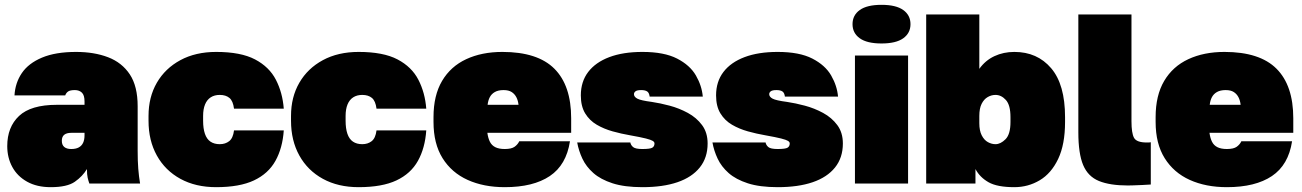

<svg xmlns="http://www.w3.org/2000/svg" viewBox="-20 -760 5390 795"><path d="M190 15Q133 15 92.5 -7.5Q52 -30 31 -68.5Q10 -107 10 -155Q10 -234 59 -280Q108 -326 215 -326H330V-340Q330 -366 319 -376.5Q308 -387 290 -387Q271 -387 262.5 -381.5Q254 -376 250 -365H40Q43 -417 70.5 -457.5Q98 -498 154 -521.5Q210 -545 295 -545Q370 -545 427.5 -523Q485 -501 517.5 -452Q550 -403 550 -320V-135Q550 -93 552.5 -61.5Q555 -30 560 0H350Q346 -11 343 -24Q340 -37 340 -60Q322 -30 290 -7.5Q258 15 190 15ZM275 -143Q294 -143 306 -149.5Q318 -156 324 -168.5Q330 -181 330 -200V-210H275Q256 -210 246 -202Q236 -194 236 -177Q236 -160 246 -151.5Q256 -143 275 -143Z M875 15Q790 15 727 -19.5Q664 -54 629.5 -116Q595 -178 595 -260V-280Q595 -358 629.5 -417.5Q664 -477 727 -511Q790 -545 875 -545Q977 -545 1036 -514Q1095 -483 1122.5 -429.5Q1150 -376 1155 -310H949Q945 -342 930 -354.5Q915 -367 890 -367Q868 -367 852.5 -357Q837 -347 829 -327.5Q821 -308 821 -280V-260Q821 -228 828.5 -206Q836 -184 851.5 -173.5Q867 -163 890 -163Q913 -163 929 -175.5Q945 -188 949 -220H1155Q1150 -147 1120.5 -94Q1091 -41 1031.5 -13Q972 15 875 15Z M1465 15Q1380 15 1317 -19.5Q1254 -54 1219.5 -116Q1185 -178 1185 -260V-280Q1185 -358 1219.5 -417.5Q1254 -477 1317 -511Q1380 -545 1465 -545Q1567 -545 1626 -514Q1685 -483 1712.5 -429.5Q1740 -376 1745 -310H1539Q1535 -342 1520 -354.5Q1505 -367 1480 -367Q1458 -367 1442.5 -357Q1427 -347 1419 -327.5Q1411 -308 1411 -280V-260Q1411 -228 1418.5 -206Q1426 -184 1441.5 -173.5Q1457 -163 1480 -163Q1503 -163 1519 -175.5Q1535 -188 1539 -220H1745Q1740 -147 1710.5 -94Q1681 -41 1621.5 -13Q1562 15 1465 15Z M2070 15Q1983 15 1916.5 -15Q1850 -45 1812.5 -105Q1775 -165 1775 -255V-275Q1775 -365 1810.5 -425Q1846 -485 1910.5 -515Q1975 -545 2060 -545Q2206 -545 2275.5 -475.5Q2345 -406 2345 -270V-210H1998Q2001 -188 2008.5 -173Q2016 -158 2031 -150.5Q2046 -143 2070 -143Q2098 -143 2111 -152.5Q2124 -162 2130 -175H2340Q2325 -77 2256.5 -31Q2188 15 2070 15ZM2065 -387Q2043 -387 2029 -379Q2015 -371 2008 -357.5Q2001 -344 1999 -326H2127Q2125 -344 2118 -357.5Q2111 -371 2098.5 -379Q2086 -387 2065 -387Z M2640 15Q2566 15 2516.5 -1Q2467 -17 2437 -43.5Q2407 -70 2391.5 -103Q2376 -136 2370 -170H2590Q2592 -159 2601.5 -151Q2611 -143 2640 -143Q2672 -143 2681 -148.5Q2690 -154 2690 -166Q2690 -172 2683 -176.5Q2676 -181 2654.5 -186.5Q2633 -192 2588 -200Q2553 -206 2517 -216Q2481 -226 2451 -243.5Q2421 -261 2403 -290.5Q2385 -320 2385 -365Q2385 -422 2415.5 -462Q2446 -502 2503 -523.5Q2560 -545 2640 -545Q2730 -545 2783.5 -517.5Q2837 -490 2861.5 -447.5Q2886 -405 2890 -360H2670Q2668 -376 2659.5 -381.5Q2651 -387 2635 -387Q2618 -387 2611.5 -382Q2605 -377 2605 -370Q2605 -359 2619 -351.5Q2633 -344 2679 -338Q2713 -333 2752.5 -322.5Q2792 -312 2828 -292.5Q2864 -273 2887 -242Q2910 -211 2910 -166Q2910 -107 2877.5 -66.5Q2845 -26 2785 -5.5Q2725 15 2640 15Z M3200 15Q3126 15 3076.5 -1Q3027 -17 2997 -43.5Q2967 -70 2951.5 -103Q2936 -136 2930 -170H3150Q3152 -159 3161.5 -151Q3171 -143 3200 -143Q3232 -143 3241 -148.5Q3250 -154 3250 -166Q3250 -172 3243 -176.5Q3236 -181 3214.5 -186.5Q3193 -192 3148 -200Q3113 -206 3077 -216Q3041 -226 3011 -243.5Q2981 -261 2963 -290.5Q2945 -320 2945 -365Q2945 -422 2975.5 -462Q3006 -502 3063 -523.5Q3120 -545 3200 -545Q3290 -545 3343.5 -517.5Q3397 -490 3421.5 -447.5Q3446 -405 3450 -360H3230Q3228 -376 3219.5 -381.5Q3211 -387 3195 -387Q3178 -387 3171.5 -382Q3165 -377 3165 -370Q3165 -359 3179 -351.5Q3193 -344 3239 -338Q3273 -333 3312.5 -322.5Q3352 -312 3388 -292.5Q3424 -273 3447 -242Q3470 -211 3470 -166Q3470 -107 3437.5 -66.5Q3405 -26 3345 -5.5Q3285 15 3200 15Z M3520 0V-530H3740V0ZM3630 -580Q3570 -580 3540 -601.5Q3510 -623 3510 -660Q3510 -697 3540 -718.5Q3570 -740 3630 -740Q3690 -740 3720 -718.5Q3750 -697 3750 -660Q3750 -623 3720 -601.5Q3690 -580 3630 -580Z M4180 15Q4109 15 4073 -5.5Q4037 -26 4019 -60V0H3815V-700H4035V-475Q4060 -510 4097.5 -527.5Q4135 -545 4180 -545Q4275 -545 4332.5 -477.5Q4390 -410 4390 -275V-255Q4390 -162 4361.5 -102Q4333 -42 4285 -13.5Q4237 15 4180 15ZM4102 -163Q4123 -163 4143.5 -183.5Q4164 -204 4164 -255V-275Q4164 -325 4145 -346Q4126 -367 4102 -367Q4085 -367 4069.5 -358Q4054 -349 4044.5 -330Q4035 -311 4035 -280V-250Q4035 -219 4045 -199.5Q4055 -180 4070.5 -171.5Q4086 -163 4102 -163Z M4650 8Q4576 8 4530.5 -10.5Q4485 -29 4465 -76.5Q4445 -124 4445 -212V-700H4665V-258Q4665 -209 4675.5 -189.5Q4686 -170 4728 -170Q4733 -170 4736.5 -170Q4740 -170 4745 -171V4Q4731 5 4710.5 6Q4690 7 4672.5 7.5Q4655 8 4650 8Z M5060 15Q4973 15 4906.5 -15Q4840 -45 4802.5 -105Q4765 -165 4765 -255V-275Q4765 -365 4800.5 -425Q4836 -485 4900.5 -515Q4965 -545 5050 -545Q5196 -545 5265.5 -475.5Q5335 -406 5335 -270V-210H4988Q4991 -188 4998.5 -173Q5006 -158 5021 -150.5Q5036 -143 5060 -143Q5088 -143 5101 -152.5Q5114 -162 5120 -175H5330Q5315 -77 5246.5 -31Q5178 15 5060 15ZM5055 -387Q5033 -387 5019 -379Q5005 -371 4998 -357.5Q4991 -344 4989 -326H5117Q5115 -344 5108 -357.5Q5101 -371 5088.5 -379Q5076 -387 5055 -387Z"/></svg>

Font: Golos Text Black
Style: Regular
Weight: 900
Designer: A.Korolkova, Vitaly Kuzmin
Foundry: ParaType Ltd
Version: Version 2.004